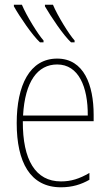

<svg xmlns="http://www.w3.org/2000/svg" viewBox="-20 -786 468 816"><path d="M205 -766H171V-759C196 -716 250 -635 282 -606H297V-614C274 -639 224 -720 205 -766ZM73 -766H39V-759C63 -716 118 -635 150 -606H165V-614C142 -639 92 -720 73 -766ZM223 -537C106 -537 51 -423 51 -263C51 -97 108 10 239 10C287 10 325 -2 360 -22V-51C317 -26 282 -15 239 -15C131 -15 76 -106 77 -271H378V-298C378 -424 337 -537 223 -537ZM223 -512C314 -512 354 -417 353 -295H78C86 -440 140 -512 223 -512Z"/></svg>

Font: Noto Sans Condensed Thin
Style: Regular
Weight: 100
Width: 3
Designer: Monotype Design Team
Foundry: Monotype Imaging Inc.
Version: Version 2.013